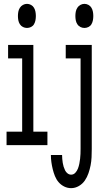

<svg xmlns="http://www.w3.org/2000/svg" viewBox="-20 -753 540 996"><path d="M120 -608Q109 -608 99 -613Q89 -618 83 -627.5Q77 -637 75 -648Q73 -659 73 -670Q73 -681 75 -692Q77 -703 83 -712.5Q89 -722 99 -727.5Q109 -733 120 -733Q131 -733 141 -727.5Q151 -722 156.5 -712.5Q162 -703 164 -692Q166 -681 166 -670Q166 -659 164 -648Q162 -637 156.5 -627.5Q151 -618 141 -613Q131 -608 120 -608ZM14 0V-70H95V-450H22V-520H153V-70H226V0ZM418 -608Q407 -608 397 -613Q387 -618 381 -627.5Q375 -637 373 -648Q371 -659 371 -670Q371 -681 373 -692Q375 -703 381 -712.5Q387 -722 397 -727.5Q407 -733 418 -733Q429 -733 439 -727.5Q449 -722 454.5 -712.5Q460 -703 462 -692Q464 -681 464 -670Q464 -659 462 -648Q460 -637 454.5 -627.5Q449 -618 439 -613Q429 -608 418 -608ZM349 223Q330 223 313 214.5Q296 206 284 192Q272 178 265 160.5Q258 143 253.5 124.5Q249 106 246.5 88Q244 70 244 51H302Q302 61 303 71.5Q304 82 305.5 92Q307 102 310 111.5Q313 121 317.5 130.5Q322 140 330.5 146.5Q339 153 349 153Q362 153 371 143Q380 133 384.5 121Q389 109 391.5 96.5Q394 84 395.5 71Q397 58 397.5 45.5Q398 33 398 20V-450H321V-520H456V20Q456 41 455 62.5Q454 84 450 104.5Q446 125 439 145.5Q432 166 420 183.5Q408 201 389 212Q370 223 349 223Z"/></svg>

Font: Iosevka www.saffi
Style: Regular
Weight: 400
Monospace: yes
Designer: Belleve Invis
Foundry: Belleve Invis
Version: Version 22.0.2; ttfautohint (v1.8.3)